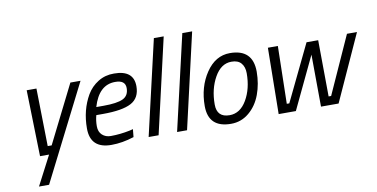

<svg xmlns="http://www.w3.org/2000/svg" viewBox="-85 -963 2803 1428"><g transform="rotate(-10 1317.0 -248.5)"><path d="M139.2 -500H212.9L221.2 -64H251L469.2 -500H545.9L181.2 221.2H105L220.2 0H151.9Z M682.6 -287.1Q784.7 -287.1 829.6 -308.6Q874.5 -330.1 874.5 -387.2Q874.5 -447.3 797.4 -446.8Q674.3 -446.8 627.4 -287.1ZM696.3 -56.2Q767.1 -56.2 842.3 -71.8L867.2 -78.1L861.3 -19Q772.5 9.8 690.4 9.8Q531.2 9.8 531.2 -142.1Q531.2 -281.2 594.2 -390.1Q626 -444.3 679.7 -477.5Q733.4 -510.7 800.3 -509.8Q948.2 -509.8 948.2 -388.2Q948.2 -299.3 881.3 -263.7Q814.5 -228 668.5 -228H617.2Q606.4 -189 606.4 -146Q606.4 -103 632.3 -79.6Q658.2 -56.2 696.3 -56.2Z M972.2 0 1138.2 -717.8H1212.4L1047.4 0Z M1187 0 1353 -717.8H1427.2L1262.2 0Z M1594.2 -55.2Q1674.3 -55.2 1723.6 -139.6Q1772.9 -224.1 1772.9 -340.8Q1772.9 -388.7 1748.5 -417Q1724.1 -445.3 1674.8 -444.8Q1596.7 -444.8 1547.4 -357.4Q1498 -270 1498 -152.8Q1498 -55.2 1594.2 -55.2ZM1674.8 -509.8Q1847.7 -509.8 1848.1 -339.8Q1847.7 -247.1 1818.4 -168Q1789.1 -88.9 1730 -39.6Q1670.9 9.8 1594.2 9.8Q1423.3 9.8 1422.9 -153.8Q1422.9 -297.9 1494.1 -403.8Q1565.4 -509.8 1674.8 -509.8Z M1960.9 -500H2036.1L2026.9 -64.9H2045.9L2251 -490.2H2338.9L2342.8 -64.9H2361.8L2558.1 -500H2633.8L2406.7 0H2273.9L2271 -393.1L2084 0H1954.1Z"/></g></svg>

Font: TitilliumWeb-Italic
Style: Italic
Weight: 400
Italic angle: -13°
Version: Version 1.001;PS 57.000;hotconv 1.0.70;makeotf.lib2.5.55311